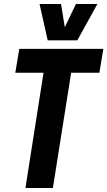

<svg xmlns="http://www.w3.org/2000/svg" viewBox="-20 -946 540 966"><path d="M480 -580H338L246 0H108L199 -580H57L77 -700H500ZM470 -926 369 -743H220L179 -926H287L306 -809L362 -926Z"/></svg>

Font: Georama SemiCondensed
Style: Bold Italic
Weight: 700
Width: 4
Italic angle: -9°
Designer: Jean-Baptiste Levee
Foundry: Production Type
Version: Version 1.000